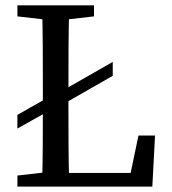

<svg xmlns="http://www.w3.org/2000/svg" viewBox="-20 -689 636 709"><path d="M396.3 -460.4 186.8 -340.6V-289.2L396.3 -409V-460.4ZM185.1 -344.8 44.2 -264.7V-214.3L185.1 -293.4V-344.8ZM44.3 0H185.5V-55.8H175.2L44.3 -40.8V0ZM135.3 0H235.7C232.7 -101.1 232.7 -205.1 232.7 -290.2V-359.3C232.7 -462.3 232.7 -566.3 235.7 -669.3H135.3C138.3 -568.2 138.3 -464.2 138.3 -359.3V-308.8C138.3 -206.9 138.3 -102.9 135.3 0ZM185.5 0H542.5L552.5 -188.5H491.3L456.4 -21.4L492.4 -50.4H185.5V0ZM44.3 -628.5 175.2 -613.5H196.1L327.1 -628.5V-669.3H44.3V-628.5Z"/></svg>

Font: Source Serif Variable
Style: Regular
Weight: 389
Designer: Frank Grießhammer
Foundry: Adobe Systems Incorporated
Version: Version 3.001;hotconv 1.0.111;makeotfexe 2.5.65597